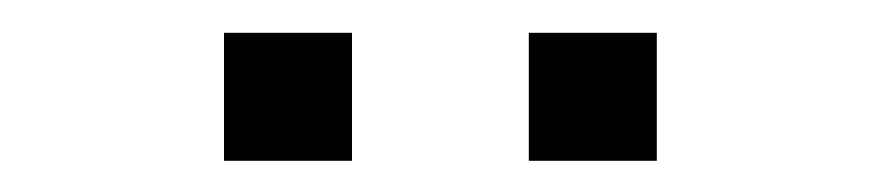

<svg xmlns="http://www.w3.org/2000/svg" viewBox="-20 -926 550 120"><path d="M310.5 -825.5V-905.5H390.5V-825.5ZM120 -825.5V-905.5H200V-825.5Z"/></svg>

Font: Manrope ExtraLight
Style: Regular
Weight: 400
Version: Version 4.504